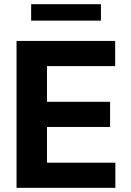

<svg xmlns="http://www.w3.org/2000/svg" viewBox="-20 -904 629 924"><path d="M59.6 -707H534.2V-585.9H206.1V-414.1H509.8V-293H206.1V-121.1H535.2V0H59.6ZM465.8 -804.7H129.9V-883.8H465.8Z"/></svg>

Font: Pretendard Std
Style: Bold
Weight: 700
Designer: Base glyphs from Inter by Rasmus Andersson; Hangeul glyphs from Noto Sans CJK(Source Han Sans) by Jang Soo-young and Kan
Foundry: Kil Hyung-jin
Version: Version 1.309